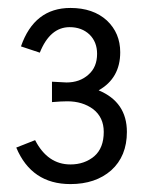

<svg xmlns="http://www.w3.org/2000/svg" viewBox="-20 -844 361 478"><path d="M20.5 -476.6Q32.2 -481.4 67.4 -495.1Q98.6 -434.6 155.3 -434.6Q190.4 -434.6 214.8 -455.1Q238.3 -475.6 238.3 -515.6Q238.3 -551.8 211.9 -572.3Q185.5 -591.8 147.5 -591.8Q132.8 -591.8 109.4 -589.8Q109.4 -606.4 109.4 -640.6Q138.7 -638.7 145.5 -638.7Q178.7 -638.7 200.2 -658.2Q221.7 -676.8 221.7 -710Q221.7 -739.3 203.1 -757.8Q183.6 -776.4 153.3 -776.4Q104.5 -776.4 79.1 -712.9Q63.5 -717.8 32.2 -728.5Q65.4 -824.2 155.3 -824.2Q211.9 -824.2 246.1 -793Q279.3 -761.7 279.3 -713.9Q279.3 -649.4 225.6 -619.1Q295.9 -589.8 295.9 -515.6Q295.9 -455.1 256.8 -419.9Q217.8 -385.7 155.3 -385.7Q58.6 -385.7 20.5 -476.6Z"/></svg>

Font: Gothic A1
Style: Regular
Weight: 400
Designer: HanYang I&C Co.,Ltd.
Version: Version 2.50